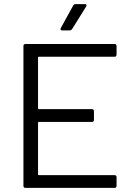

<svg xmlns="http://www.w3.org/2000/svg" viewBox="-20 -914 645 934"><path d="M537 -638H169Q165 -638 165 -634V-387Q165 -383 169 -383H427Q437 -383 437 -373V-331Q437 -321 427 -321H169Q165 -321 165 -317V-66Q165 -62 169 -62H537Q547 -62 547 -52V-10Q547 0 537 0H104Q94 0 94 -10V-690Q94 -700 104 -700H537Q547 -700 547 -690V-648Q547 -638 537 -638ZM276 -778 336 -887Q339 -894 348 -894H393Q399 -894 400.5 -890.5Q402 -887 399 -882L331 -773Q326 -766 319 -766H283Q277 -766 275 -769.5Q273 -773 276 -778Z"/></svg>

Font: Amber EN
Style: Regular
Weight: 400
Designer: Jeremy Tribby
Foundry: Tribby Type Co.
Version: Version 1.403 November 24, 2021